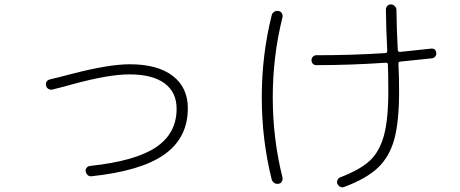

<svg xmlns="http://www.w3.org/2000/svg" viewBox="-20 -792 2040 852"><path d="M211.9 -394.5Q203.1 -392.6 194.3 -397.9Q185.5 -403.3 184.6 -412.1Q179.7 -434.6 204.1 -440.4Q223.6 -444.3 297.9 -463.9Q461.9 -506.8 556.6 -506.8Q678.7 -506.8 746.1 -455.6Q813.5 -404.3 813.5 -311.5Q813.5 -180.7 710 -106.9Q606.4 -33.2 385.7 -9.8Q376 -8.8 369.1 -15.1Q362.3 -21.5 360.4 -31.2Q358.4 -40 364.3 -47.4Q370.1 -54.7 379.9 -55.7Q581.1 -77.1 672.4 -138.7Q763.7 -200.2 763.7 -309.6Q763.7 -382.8 710 -422.4Q656.2 -461.9 553.7 -461.9Q462.9 -461.9 304.7 -418.9Q259.8 -406.2 211.9 -394.5Z M1215.8 23.4Q1205.1 25.4 1196.8 19.5Q1188.5 13.7 1185.5 3.9Q1141.6 -171.9 1141.6 -359.9Q1141.6 -547.9 1185.5 -723.6Q1187.5 -733.4 1196.3 -739.3Q1205.1 -745.1 1215.8 -743.2Q1225.6 -742.2 1230.5 -733.4Q1235.4 -724.6 1233.4 -714.8Q1190.4 -543 1190.4 -359.9Q1190.4 -176.8 1233.4 -4.9Q1235.4 4.9 1230.5 13.7Q1225.6 22.5 1215.8 23.4ZM1382.8 -502.9Q1374 -502.9 1368.2 -509.3Q1362.3 -515.6 1362.3 -524.9Q1362.3 -534.2 1368.7 -540.5Q1375 -546.9 1383.8 -546.9Q1548.8 -546.9 1690.4 -556.6Q1698.2 -556.6 1698.2 -566.4V-572.3Q1693.4 -660.2 1692.4 -749Q1692.4 -758.8 1698.7 -765.6Q1705.1 -772.5 1714.8 -772.5Q1724.6 -772.5 1731.9 -764.6Q1739.3 -756.8 1739.3 -747.1Q1740.2 -658.2 1745.1 -571.3Q1745.1 -562.5 1753.9 -561.5Q1769.5 -563.5 1892.6 -576.2Q1914.1 -578.1 1916 -556.6Q1917 -547.9 1911.1 -541Q1905.3 -534.2 1896.5 -533.2Q1778.3 -521.5 1755.9 -518.6Q1748 -518.6 1748 -509.8Q1751 -448.2 1751 -386.7Q1751 -252.9 1730 -175.3Q1709 -97.7 1658.2 -48.8Q1607.4 0 1508.8 37.1Q1489.3 44.9 1477.5 24.4Q1473.6 16.6 1477.5 7.3Q1481.4 -2 1489.3 -4.9Q1576.2 -38.1 1619.6 -77.6Q1663.1 -117.2 1683.1 -188.5Q1703.1 -259.8 1703.1 -386.7Q1703.1 -465.8 1701.2 -505.9Q1701.2 -513.7 1692.4 -513.7Q1535.2 -502.9 1382.8 -502.9Z"/></svg>

Font: Rounded-X Mgen+ 2m light
Style: Regular
Weight: 200
Designer: [Source Han Sans]
Ryoko NISHIZUKA  (kana & ideographs); Paul D. Hunt (Latin, Greek & Cyrillic); Wenlong ZHANG  (bopomofo
Version: Version 1.059.20150602